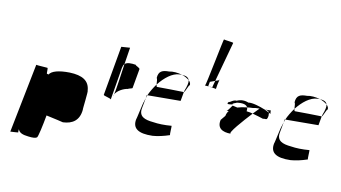

<svg xmlns="http://www.w3.org/2000/svg" viewBox="-66 -723 1661 934"><g transform="rotate(10 764.0 -256.0)"><path d="M26 50C26 50 68 48 65 47C64 47 64 40 65 31C71 49 89 55 116 58C138 61 152 60 159 55C164 52 177 -8 186 -58C225 -50 266 -40 270 -39C318 -41 350 -63 355 -116C353 -114 366 -212 362 -212C359 -260 324 -281 261 -283C206 -284 172 -274 161 -256L153 -258C150 -258 154 -286 150 -287C146 -288 98 -290 94 -292ZM75 -83V-84Z M443 -206C440 -200 481 -195 480 -188L507 -350C509 -359 511 -365 516 -370C523 -416 529 -453 529 -453L486 -450ZM516 -370C508 -313 498 -242 492 -216C502 -236 534 -252 555 -254C552 -256 574 -259 575 -262L592 -358C593 -365 569 -372 571 -376C547 -380 527 -380 516 -370ZM489 -206C489 -206 491 -209 492 -216C490 -213 490 -210 489 -206Z M619 -117C609 -70 639 -48 711 -50C737 -52 764 -58 794 -68C792 -70 795 -109 794 -114C758 -111 728 -112 703 -116C659 -120 630 -132 637 -172L647 -225C645 -218 642 -212 641 -206C639 -208 620 -114 619 -117ZM824 -286C830 -286 841 -324 847 -324C848 -332 845 -340 837 -347C840 -336 836 -319 826 -294ZM652 -240 816 -241 824 -286C820 -287 697 -288 691 -288C689 -288 688 -293 687 -299C673 -280 661 -260 652 -240ZM801 -367C816 -362 828 -355 837 -347C833 -360 822 -366 801 -367ZM682 -330C686 -329 686 -311 687 -299C716 -336 753 -366 789 -367H801C779 -374 754 -376 736 -372C704 -372 684 -366 682 -330ZM647 -225 652 -240H649Z M920 -335C920 -335 930 -335 939 -334C937 -335 936 -335 936 -336L940 -357L965 -366C982 -430 1019 -561 1019 -563C1020 -566 975 -570 972 -572C970 -576 924 -335 920 -335ZM939 -334C947 -332 970 -330 975 -328C975 -334 981 -363 984 -373L965 -366C960 -348 956 -334 956 -332C955 -333 947 -334 939 -334ZM984 -373 986 -374C986 -379 986 -377 984 -373ZM975 -328C975 -327 976 -327 976 -327C976 -327 976 -328 975 -328Z M1024 -184C1014 -143 1041 -126 1084 -126C1068 -126 1132 -198 1172 -241C1163 -244 1155 -245 1141 -247C1142 -255 1142 -261 1140 -266C1122 -264 1106 -261 1093 -257C1086 -259 1079 -260 1071 -262C1068 -266 1054 -234 1044 -234C1048 -233 1052 -233 1055 -233C1049 -226 1045 -217 1043 -207ZM1048 -277C1037 -266 1043 -263 1068 -268C1063 -274 1088 -278 1086 -280C1117 -284 1134 -279 1140 -266C1149 -267 1158 -268 1168 -268C1174 -270 1186 -271 1201 -271C1198 -268 1187 -257 1172 -241C1196 -234 1214 -229 1225 -225C1236 -228 1245 -221 1247 -233C1248 -231 1252 -253 1249 -250C1250 -253 1250 -257 1249 -259C1240 -264 1231 -268 1223 -272H1222C1203 -280 1161 -294 1142 -290C1123 -298 1104 -298 1084 -289C1068 -292 1053 -274 1048 -277ZM1227 -271C1238 -270 1246 -267 1249 -259C1252 -258 1254 -256 1257 -254C1257 -257 1257 -279 1251 -271ZM1257 -254Z M1300 -117C1290 -70 1320 -48 1392 -50C1418 -52 1445 -58 1475 -68C1473 -70 1476 -109 1475 -114C1439 -111 1409 -112 1384 -116C1340 -120 1311 -132 1318 -172L1328 -225C1326 -218 1323 -212 1322 -206C1320 -208 1301 -114 1300 -117ZM1505 -286C1511 -286 1522 -324 1528 -324C1529 -332 1526 -340 1518 -347C1521 -336 1517 -319 1507 -294ZM1333 -240 1497 -241 1505 -286C1501 -287 1378 -288 1372 -288C1370 -288 1369 -293 1368 -299C1354 -280 1342 -260 1333 -240ZM1482 -367C1497 -362 1509 -355 1518 -347C1514 -360 1503 -366 1482 -367ZM1363 -330C1367 -329 1367 -311 1368 -299C1397 -336 1434 -366 1470 -367H1482C1460 -374 1435 -376 1417 -372C1385 -372 1365 -366 1363 -330ZM1328 -225 1333 -240H1330Z"/></g></svg>

Font: Arrow
Style: Ita
Weight: 400
Version: Version 0.23